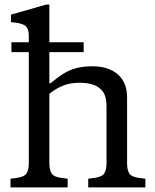

<svg xmlns="http://www.w3.org/2000/svg" viewBox="-20 -820 679 840"><path d="M30 -592V-635H346V-592ZM26 0V-38L48 -41Q84 -45 95 -60Q106 -75 106 -106V-663Q106 -700 85.5 -710.5Q65 -721 28 -723V-756L182 -800H196V-456H202Q232 -482 259 -498.5Q286 -515 316 -522.5Q346 -530 384 -530Q455 -530 495.5 -494.5Q536 -459 536 -394V-106Q536 -75 546.5 -60Q557 -45 593 -41L616 -38V0H366V-38L388 -41Q424 -45 435 -60Q446 -75 446 -106V-356Q446 -397 430.5 -418.5Q415 -440 389 -449Q363 -458 329 -458Q288 -458 257.5 -446Q227 -434 196 -410V-106Q196 -75 206.5 -60Q217 -45 253 -41L276 -38V0Z"/></svg>

Font: Hedvig Letters Serif
Style: Regular
Weight: 400
Designer: Alexander Örn & Tor Weibull
Foundry: Kanon Foundry
Version: Version 1.000